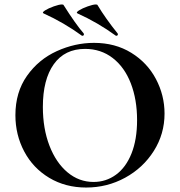

<svg xmlns="http://www.w3.org/2000/svg" viewBox="-20 -828 806 860"><path d="M49 -312Q49 -415 101 -488.5Q153 -562 234.5 -599Q316 -636 401 -636Q496 -636 568 -591.5Q640 -547 678.5 -474Q717 -401 717 -319Q717 -228 669 -152Q621 -76 540.5 -32Q460 12 366 12Q273 12 200.5 -31.5Q128 -75 88.5 -149.5Q49 -224 49 -312ZM594 -290Q594 -382 566 -454.5Q538 -527 485 -568Q432 -609 361 -609Q270 -609 221 -540.5Q172 -472 172 -349Q172 -252 201.5 -175.5Q231 -99 282.5 -56Q334 -13 399 -13Q455 -13 499.5 -45.5Q544 -78 569 -140.5Q594 -203 594 -290ZM327 -768Q319 -772 334 -781.5Q349 -791 373 -799.5Q397 -808 409 -808Q416 -808 417 -805Q453 -745 507 -678Q508 -677 508 -674Q508 -671 505.5 -669Q503 -667 499 -668Q418 -727 327 -768ZM175 -768Q167 -772 182 -781.5Q197 -791 221 -799.5Q245 -808 257 -808Q264 -808 265 -805Q318 -721 355 -678Q356 -677 356 -675Q356 -671 353.5 -669Q351 -667 347 -668Q266 -727 175 -768Z"/></svg>

Font: Cormorant SC
Style: Bold
Weight: 700
Designer: Christian Thalmann (Catharsis Fonts)
Foundry: Catharsis Fonts
Version: Version 4.000